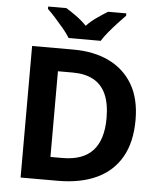

<svg xmlns="http://www.w3.org/2000/svg" viewBox="-61 -986 862 1038"><g transform="rotate(5 370.0 -467.0)"><path d="M682 -364Q682 -244 636 -163Q590 -82 502.5 -41Q415 0 292 0H90V-714H314Q426 -714 508.5 -674Q591 -634 636.5 -556.5Q682 -479 682 -364ZM525 -360Q525 -439 502 -490Q479 -541 433.5 -565.5Q388 -590 322 -590H241V-125H306Q417 -125 471 -184Q525 -243 525 -360ZM283 -774Q269 -797 246.5 -824Q224 -851 200.5 -877Q177 -903 158 -921V-934H257Q283 -918 313 -896.5Q343 -875 369 -848Q395 -875 426 -896.5Q457 -918 483 -934H582V-921Q564 -903 540 -877Q516 -851 493.5 -824Q471 -797 457 -774Z"/></g></svg>

Font: Noto Sans Malayalam
Style: Regular
Weight: 400
Designer: Jelle Bosma - Monotype Design Team
Foundry: Monotype Imaging Inc.
Version: Version 2.103